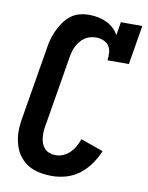

<svg xmlns="http://www.w3.org/2000/svg" viewBox="-85 -804 671 873"><g transform="rotate(10 251.0 -367.5)"><path d="M216 8Q193 8 171 5Q149 2 128.5 -6Q108 -14 91.5 -27Q75 -40 62.5 -57.5Q50 -75 43 -95.5Q36 -116 33 -137.5Q30 -159 31.5 -182Q33 -205 37 -228L91 -552Q94 -575 99.5 -596.5Q105 -618 114.5 -639.5Q124 -661 137.5 -681Q151 -701 169.5 -716Q188 -731 210.5 -737Q233 -743 255 -743Q277 -743 297.5 -739Q318 -735 336 -726.5Q354 -718 369 -704.5Q384 -691 393 -673L403 -735H502L472 -554H373Q376 -572 374.5 -589.5Q373 -607 364 -620.5Q355 -634 338.5 -640.5Q322 -647 305 -647Q292 -647 278 -643.5Q264 -640 252.5 -632Q241 -624 232 -613Q223 -602 216.5 -589Q210 -576 206.5 -563Q203 -550 201 -537L147 -212Q144 -198 143.5 -183.5Q143 -169 144.5 -155Q146 -141 151 -128.5Q156 -116 165.5 -106.5Q175 -97 188 -92.5Q201 -88 216 -88Q233 -88 250.5 -95.5Q268 -103 281.5 -116.5Q295 -130 304 -146.5Q313 -163 319 -180L423 -143Q410 -112 390 -83Q370 -54 342 -32.5Q314 -11 281 -1.5Q248 8 216 8Z"/></g></svg>

Font: Iosevka Gothic
Style: Bold Italic
Weight: 700
Italic angle: -9°
Monospace: yes
Designer: Belleve Invis
Foundry: Belleve Invis
Version: Version 15.5.1; ttfautohint (v1.8.4)